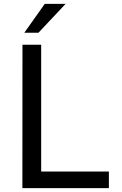

<svg xmlns="http://www.w3.org/2000/svg" viewBox="-20 -971 628 991"><path d="M192.5 -740V-85.5H542V0H95.5L96 -740ZM318.5 -951 178.5 -802H105.5L211 -951Z"/></svg>

Font: 1883 Sans
Style: Regular
Weight: 400
Designer: 1883 Sans project is a fork of Public Sans.
Version: Version 1.009